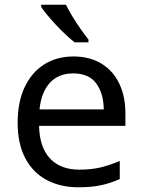

<svg xmlns="http://www.w3.org/2000/svg" viewBox="-20 -786 604 816"><path d="M292 -546Q361 -546 410.5 -516Q460 -486 486.5 -431.5Q513 -377 513 -304V-251H146Q148 -160 192.5 -112.5Q237 -65 317 -65Q368 -65 407.5 -74.5Q447 -84 489 -102V-25Q448 -7 408 1.5Q368 10 313 10Q237 10 178.5 -21Q120 -52 87.5 -113.5Q55 -175 55 -264Q55 -352 84.5 -415Q114 -478 167.5 -512Q221 -546 292 -546ZM291 -474Q228 -474 191.5 -433.5Q155 -393 148 -321H421Q420 -389 389 -431.5Q358 -474 291 -474ZM260 -766Q271 -744 287.5 -716.5Q304 -689 322.5 -663Q341 -637 356 -618V-606H297Q274 -624 245 -652.5Q216 -681 191.5 -709.5Q167 -738 155 -756V-766Z"/></svg>

Font: Noto Sans Deseret
Style: Regular
Weight: 400
Designer: Monotype Design Team
Foundry: Monotype Imaging Inc.
Version: Version 2.001; ttfautohint (v1.8.4.7-5d5b)